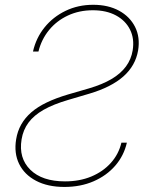

<svg xmlns="http://www.w3.org/2000/svg" viewBox="-20 -758 617 790"><path d="M245.1 11.2Q176.3 11.2 128.2 -14.2Q80.1 -39.6 58.6 -83.7Q37.1 -127.9 46.4 -184.6Q51.8 -218.3 67.4 -245.8Q83 -273.4 108.9 -295.9Q134.8 -318.4 172.4 -336.4Q210 -354.5 259.3 -369.1L346.7 -394.5Q401.4 -410.6 439 -432.9Q476.6 -455.1 498.3 -484.6Q520 -514.2 525.9 -550.8Q533.7 -598.6 515.1 -636Q496.6 -673.3 457 -694.6Q417.5 -715.8 361.8 -715.8Q305.7 -715.8 259.3 -694.1Q212.9 -672.4 181.6 -634Q150.4 -595.7 138.2 -545.9H115.7Q128.4 -602.1 163.3 -645.3Q198.2 -688.5 249.8 -713.4Q301.3 -738.3 363.3 -738.3Q425.3 -738.3 470 -713.9Q514.6 -689.5 535.9 -647Q557.1 -604.5 548.3 -550.8Q537.6 -487.8 487.8 -443.6Q438 -399.4 347.7 -372.6L261.7 -347.2Q199.7 -329.1 159.4 -306.2Q119.1 -283.2 97.2 -253.4Q75.2 -223.6 68.8 -184.6Q56.2 -107.4 104.7 -59.6Q153.3 -11.7 247.6 -11.7Q307.6 -11.7 355.7 -31.7Q403.8 -51.8 436 -87.6Q468.3 -123.5 479.5 -170.9H502Q489.7 -117.2 454.1 -76.2Q418.5 -35.2 365 -12Q311.5 11.2 245.1 11.2Z"/></svg>

Font: Inter 24pt Thin
Style: Italic
Weight: 250
Italic angle: -9.3988°
Version: Version 4.001;git-66647c0bb